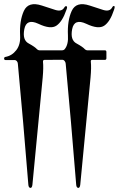

<svg xmlns="http://www.w3.org/2000/svg" viewBox="-29 -735 570 921"><path d="M-9.3 -453.6Q-9.3 -460.9 -3.4 -461.9Q28.3 -467.3 49.3 -494.6Q70.3 -522 67.4 -565.9Q64 -635.3 85.4 -682.4Q106.9 -729.5 171.4 -708.5Q207 -696.3 236.6 -687.3Q266.1 -678.2 278.3 -697.3Q284.2 -707.5 290 -705.1Q295.9 -702.6 289.1 -686.5Q270 -631.3 241.9 -612.1Q213.9 -592.8 154.8 -621.1Q97.7 -647.5 87.6 -595Q77.6 -542.5 108.9 -526.4Q139.2 -509.8 148.4 -499Q153.8 -493.7 159.7 -493.7H268.6Q276.9 -493.7 281.7 -499.5Q299.8 -522 296.9 -565.9Q293.5 -635.3 314.9 -682.4Q336.4 -729.5 400.9 -708.5Q436.5 -696.3 466.1 -687.3Q495.6 -678.2 507.8 -697.3Q513.2 -708 518.6 -706.1Q523.9 -704.1 517.6 -687Q499.5 -631.3 471.4 -612.1Q443.4 -592.8 384.3 -621.1Q327.1 -647.5 317.1 -595Q307.1 -542.5 338.4 -526.4Q368.7 -509.8 377.9 -499Q383.3 -493.7 389.2 -493.7H473.6Q481.4 -493.7 481.4 -485.8V-455.6Q481.4 -447.8 473.6 -447.8H414.6Q405.3 -448.2 406.7 -439Q409.7 -411.6 405.3 -362.8L356 150.9Q354 167.5 345.7 166.3Q337.4 165 336.4 149.9Q324.2 0.5 311.5 -148.4Q299.3 -290 286.1 -429.7Q285.6 -436.5 281 -442.4Q276.4 -448.2 269.5 -448.2L185.1 -447.8Q176.8 -447.8 177.2 -439Q180.2 -411.6 175.8 -362.8L126.5 150.9Q124.5 167.5 116.2 166.3Q107.9 165 106.9 149.9Q94.7 0.5 82 -148.4Q69.8 -290 56.6 -429.7Q56.2 -436.5 51.8 -441.7Q47.4 -446.8 42.5 -446.8H-1.5Q-8.8 -446.8 -9.3 -453.6Z"/></svg>

Font: Bertholdr Mainzer Fraktur
Style: Regular
Weight: 400
Designer: Peter Wiegel, original typeface by Carl Albert Fahrenwaldt 1901
Foundry: Peter Wiegel
Version: Version 1.000 2010 initial release